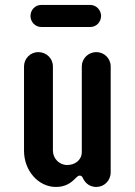

<svg xmlns="http://www.w3.org/2000/svg" viewBox="-20 -739 540 769"><path d="M365.7 -530.3C333.5 -530.3 307.6 -504.4 307.6 -473.1V-130.4C307.6 -97.7 280.3 -78.1 249 -78.1C217.3 -78.1 191.9 -104 191.9 -136.2V-473.1C191.9 -504.9 166 -530.3 133.3 -530.3C101.6 -530.3 76.2 -504.4 76.2 -473.1V-134.8C76.2 -55.7 133.3 9.8 204.1 9.8C241.2 9.8 263.7 -5.9 280.8 -23.4C287.1 -28.8 291.5 -35.6 299.3 -35.6C307.6 -35.6 311 -29.3 313 -23.4C317.4 -15.6 331.1 9.8 365.7 9.8C397.5 9.8 423.3 -15.6 423.3 -48.8V-473.1C423.3 -504.9 397.5 -530.3 365.7 -530.3ZM384.8 -675.3C384.8 -698.7 365.7 -719.2 341.8 -719.2H145C121.1 -719.2 102.1 -699.7 102.1 -674.8C102.1 -651.4 121.1 -630.9 145 -630.9H341.8C365.7 -630.9 384.8 -650.4 384.8 -675.3Z"/></svg>

Font: Supermercado One
Style: Regular
Weight: 400
Designer: James Grieshaber
Foundry: James Grieshaber
Version: Version 1.002